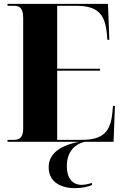

<svg xmlns="http://www.w3.org/2000/svg" viewBox="-20 -734 637 994"><path d="M19 0H389C270 24 232 75 232 132C232 202 286 240 368 240C400 240 434 234 456 224V213C437 219 418 223 403 223C353 223 326 186 326 126C326 59 360 14 419 0H568L575 -186H565L562 -154C553 -48 510 -10 402 -10H276V-368H498V-378H276V-704H373C481 -704 523 -666 533 -561L536 -528H546L539 -714H19V-704H51C78 -704 100 -696 100 -642V-67C100 -21 79 -10 52 -10H19Z"/></svg>

Font: Noto Serif Display Condensed Black
Style: Regular
Weight: 900
Width: 3
Designer: Monotype Design Team
Foundry: Monotype Imaging Inc.
Version: Version 2.009